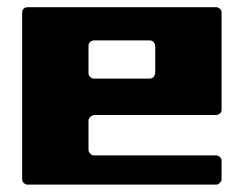

<svg xmlns="http://www.w3.org/2000/svg" viewBox="-20 -500 660 520"><path d="M40 -465.8Q40 -468.8 41 -471.7Q42 -474.6 43.9 -476.6Q46.9 -478.5 48.8 -479.5Q51.8 -480.5 54.7 -480.5Q182.6 -480.5 309.6 -480.5Q437.5 -480.5 565.4 -480.5Q568.4 -480.5 570.3 -479.5Q573.2 -478.5 575.2 -476.6Q578.1 -474.6 579.1 -471.7Q580.1 -468.8 580.1 -465.8Q580.1 -400.4 580.1 -335Q580.1 -268.6 580.1 -203.1Q580.1 -200.2 579.1 -197.3Q578.1 -194.3 575.2 -192.4Q573.2 -190.4 570.3 -189.5Q568.4 -188.5 565.4 -188.5Q482.4 -188.5 400.4 -188.5Q317.4 -188.5 235.4 -188.5Q231.4 -188.5 229.5 -186.5Q226.6 -185.5 224.6 -183.6Q222.7 -181.6 220.7 -178.7Q219.7 -175.8 219.7 -172.9Q219.7 -153.3 219.7 -133.8Q219.7 -114.3 219.7 -94.7Q219.7 -90.8 220.7 -88.9Q222.7 -85.9 224.6 -84Q226.6 -81.1 229.5 -80.1Q231.4 -79.1 235.4 -79.1Q317.4 -79.1 400.4 -79.1Q482.4 -79.1 565.4 -79.1Q568.4 -79.1 570.3 -78.1Q573.2 -77.1 575.2 -75.2Q578.1 -72.3 579.1 -70.3Q580.1 -67.4 580.1 -64.5Q580.1 -51.8 580.1 -40Q580.1 -27.3 580.1 -15.6Q580.1 -11.7 579.1 -9.8Q578.1 -6.8 575.2 -4.9Q573.2 -2 570.3 -1Q568.4 0 565.4 0Q437.5 0 309.6 0Q182.6 0 54.7 0Q51.8 0 48.8 -1Q46.9 -2 43.9 -4.9Q42 -6.8 41 -9.8Q40 -11.7 40 -15.6Q40 -127.9 40 -240.2Q40 -353.5 40 -465.8ZM384.8 -287.1Q387.7 -287.1 390.6 -288.1Q393.6 -289.1 395.5 -291Q397.5 -293.9 398.4 -295.9Q400.4 -298.8 400.4 -301.8Q400.4 -320.3 400.4 -338.9Q400.4 -357.4 400.4 -376Q400.4 -378.9 398.4 -381.8Q397.5 -384.8 395.5 -386.7Q393.6 -388.7 390.6 -389.6Q387.7 -390.6 384.8 -390.6Q347.7 -390.6 309.6 -390.6Q272.5 -390.6 235.4 -390.6Q231.4 -390.6 229.5 -389.6Q226.6 -388.7 224.6 -386.7Q221.7 -383.8 220.7 -381.8Q219.7 -378.9 219.7 -376Q219.7 -357.4 219.7 -338.9Q219.7 -320.3 219.7 -301.8Q219.7 -298.8 220.7 -295.9Q222.7 -293.9 224.6 -291Q226.6 -289.1 229.5 -288.1Q231.4 -287.1 235.4 -287.1Q272.5 -287.1 309.6 -287.1Q347.7 -287.1 384.8 -287.1Z"/></svg>

Font: pil love
Style: regular
Weight: 400
Designer: pierpaolo belleggia, riccardo antolini, manuela ilari
Foundry: pil communication
Version: Version 1.2